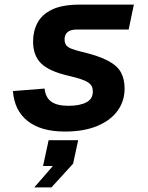

<svg xmlns="http://www.w3.org/2000/svg" viewBox="-20 -556 640 829"><path d="M260 12Q156.8 12 99.4 -33.5Q42 -79 35.8 -162.8L172.4 -173.6Q176.6 -134.8 201.5 -117Q226.4 -99.2 275.6 -99.2Q323.8 -99.2 352.3 -113.8Q380.8 -128.4 380.8 -160.8Q380.8 -174.2 376.2 -183.4Q371.6 -192.6 360.5 -200.1Q349.4 -207.6 328.6 -214.5Q307.8 -221.4 274.4 -229.2Q192.4 -248.2 157.6 -282.2Q122.8 -316.2 122.8 -376.8Q122.8 -421.8 142.2 -458Q161.6 -494.2 205.6 -515.1Q249.6 -536 323.6 -536H558L535.4 -428.4H310.2Q284.4 -428.4 271.6 -417.2Q258.8 -406 258.8 -386Q258.8 -372 265 -362.4Q271.2 -352.8 286.8 -346.3Q302.4 -339.8 331.2 -332.8Q406 -315.2 446.5 -293.6Q487 -272 502.5 -242.9Q518 -213.8 518 -173.6Q518 -119.8 487.8 -77.9Q457.6 -36 399.8 -12Q342 12 260 12ZM128 253.2 208.2 160.8H165.8L190 49.2H317.6L295.6 150.8L202 253.2Z"/></svg>

Font: Geist Mono
Style: Italic
Weight: 400
Italic angle: -12°
Monospace: yes
Designer: Basement.studio, Andrés Briganti, Mateo Zaragoza
Foundry: Basement.studio, Vercel, Andrés Briganti, Guido Ferreyra, Mateo Zaragoza
Version: Version 1.500